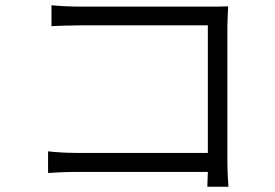

<svg xmlns="http://www.w3.org/2000/svg" viewBox="-20 -701 1040 727"><path d="M162 -128V-46C188 -48 231 -50 272 -50H767L765 6H845C844 -6 841 -50 841 -86V-603C841 -625 843 -655 844 -677C823 -676 795 -676 772 -676H281C249 -676 207 -678 175 -681V-602C197 -603 246 -605 282 -605H767V-122H270C229 -122 186 -125 162 -128Z"/></svg>

Font: Noto Sans HK DemiLight
Style: Regular
Weight: 350
Designer: Ryoko NISHIZUKA 西塚涼子 (kana, bopomofo & ideographs); Paul D. Hunt (Latin, Greek & Cyrillic); Sandoll Communications 산돌커뮤니
Foundry: Adobe
Version: Version 2.004;hotconv 1.0.118;makeotfexe 2.5.65603